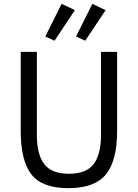

<svg xmlns="http://www.w3.org/2000/svg" viewBox="-20 -968 718 1000"><path d="M264 -756 216 -778 301 -948 370 -915ZM424 -756 376 -778 461 -948 530 -915ZM336 12Q200 12 144 -59Q88 -130 88 -286V-698H172V-266Q172 -163 210.5 -113Q249 -63 339 -63Q429 -63 467.5 -113Q506 -163 506 -266V-698H590V-286Q590 -131 531.5 -59.5Q473 12 336 12Z"/></svg>

Font: Anuphan
Style: Regular
Weight: 400
Designer: Mike Abbink, Paul van der Laan, Pieter van Rosmalen, Mint Tantisuwanna
Foundry: Bold Monday; Cadson Demak
Version: Version 3.002;hotconv 1.0.109;makeotfexe 2.5.65596